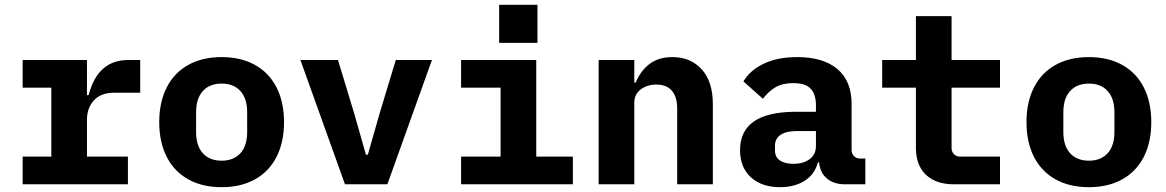

<svg xmlns="http://www.w3.org/2000/svg" viewBox="-20 -765 4840 797"><path d="M74 -115H193V-401H74V-516H341V-370H348Q385 -516 513 -516H562V-380H452Q399 -380 370 -348.5Q341 -317 341 -268V-115H511V0H74Z M641 -258Q641 -341 672 -402Q703 -463 761.5 -495.5Q820 -528 900 -528Q980 -528 1038.5 -495.5Q1097 -463 1128 -402Q1159 -341 1159 -258Q1159 -175 1128 -114Q1097 -53 1038.5 -20.5Q980 12 900 12Q820 12 761.5 -20.5Q703 -53 672 -114Q641 -175 641 -258ZM1006 -217V-299Q1006 -356 978 -387Q950 -418 900 -418Q850 -418 822 -387Q794 -356 794 -299V-217Q794 -160 822 -129Q850 -98 900 -98Q950 -98 978 -129Q1006 -160 1006 -217Z M1412 0 1227 -516H1383L1450 -295L1499 -123H1507L1556 -295L1623 -516H1773L1588 0Z M1894 -115H2058V-401H1894V-516H2206V-115H2358V0H1894ZM2211 -745V-587H2052V-745Z M2465 0V-516H2613V-422H2619Q2638 -470 2675.5 -499Q2713 -528 2771 -528Q2847 -528 2893 -477Q2939 -426 2939 -334V0H2791V-314Q2791 -363 2769 -388.5Q2747 -414 2704 -414Q2667 -414 2640 -394Q2613 -374 2613 -339V0Z M3487 0Q3441 0 3412.5 -24Q3384 -48 3380 -91H3375Q3362 -41 3320 -14.5Q3278 12 3218 12Q3142 12 3097 -29Q3052 -70 3052 -142Q3052 -301 3284 -301H3367V-327Q3367 -374 3345 -397Q3323 -420 3273 -420Q3229 -420 3199.5 -403Q3170 -386 3147 -355L3066 -427Q3093 -473 3150 -500.5Q3207 -528 3290 -528Q3397 -528 3456 -478.5Q3515 -429 3515 -333V-141Q3515 -127 3525 -117Q3535 -107 3549 -107H3572V0ZM3367 -159V-221H3288Q3244 -221 3220.5 -205.5Q3197 -190 3197 -160V-140Q3197 -113 3217.5 -99Q3238 -85 3274 -85Q3315 -85 3341 -104.5Q3367 -124 3367 -159Z M3930 -149Q3930 -140 3934.5 -132Q3939 -124 3947 -119.5Q3955 -115 3964 -115H4131V0H3940Q3888 0 3852.5 -19Q3817 -38 3799.5 -71.5Q3782 -105 3782 -149V-401H3642V-516H3782V-698H3930V-516H4131V-401H3930Z M4241 -258Q4241 -341 4272 -402Q4303 -463 4361.5 -495.5Q4420 -528 4500 -528Q4580 -528 4638.5 -495.5Q4697 -463 4728 -402Q4759 -341 4759 -258Q4759 -175 4728 -114Q4697 -53 4638.5 -20.5Q4580 12 4500 12Q4420 12 4361.5 -20.5Q4303 -53 4272 -114Q4241 -175 4241 -258ZM4606 -217V-299Q4606 -356 4578 -387Q4550 -418 4500 -418Q4450 -418 4422 -387Q4394 -356 4394 -299V-217Q4394 -160 4422 -129Q4450 -98 4500 -98Q4550 -98 4578 -129Q4606 -160 4606 -217Z"/></svg>

Font: iA Writer Mono V
Style: Regular
Weight: 400
Designer: Mike Abbink, Paul van der Laan, Pieter van Rosmalen
Foundry: Bold Monday
Version: Version 2.000